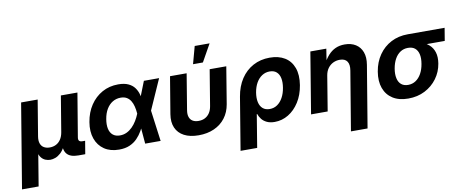

<svg xmlns="http://www.w3.org/2000/svg" viewBox="-97 -1104 3987 1656"><g transform="rotate(-10 1896.0 -275.5)"><path d="M-19.5 204.1 103 -535.6H248L196.3 -223.1Q189.9 -185.1 199 -159.9Q208 -134.8 229.2 -122.6Q250.5 -110.4 279.8 -110.4Q310.1 -110.4 334.7 -122.8Q359.4 -135.3 376.2 -160.4Q393.1 -185.5 399.4 -223.1L451.2 -535.6H596.2L532.7 -153.8Q529.3 -133.3 537.6 -123.8Q545.9 -114.3 567.4 -114.3H589.4L570.3 0H509.3Q438.5 0 409.4 -35.9Q380.4 -71.8 391.6 -139.6L399.9 -189H423.8Q415 -134.3 397.2 -98.6Q379.4 -63 356.7 -42.5Q334 -22 310.5 -13.4Q287.1 -4.9 266.1 -4.9Q244.6 -4.9 223.4 -13.4Q202.1 -22 186.3 -42.5Q170.4 -63 164.3 -98.6Q158.2 -134.3 167 -189H190.9L126 204.1Z M865.7 11.7Q789.1 11.7 736.8 -23.7Q684.6 -59.1 662.4 -121.8Q640.1 -184.6 653.8 -266.6Q667.5 -349.6 709 -411.9Q750.5 -474.1 813.2 -509Q876 -543.9 954.1 -543.9Q1007.3 -543.9 1042 -527.8Q1076.7 -511.7 1096.4 -484.9Q1116.2 -458 1125 -425.3Q1133.8 -392.6 1136.2 -359.9H1176.8L1193.8 -274.9L1230.5 0H1095.2L1072.3 -269Q1069.8 -301.8 1062.7 -330.3Q1055.7 -358.9 1042.2 -380.6Q1028.8 -402.3 1007.6 -414.8Q986.3 -427.2 955.1 -427.2Q916 -427.2 884 -407.7Q852.1 -388.2 830.8 -352.5Q809.6 -316.9 801.3 -267.1Q793 -217.8 801 -181.9Q809.1 -146 832.8 -126.7Q856.4 -107.4 894.5 -107.4Q926.3 -107.4 953.4 -120.4Q980.5 -133.3 1002.9 -155.8Q1025.4 -178.2 1042.7 -206.8Q1060.1 -235.4 1072.3 -266.1L1178.2 -535.6H1311.5L1191.9 -266.1L1146.5 -181.2H1106.4Q1091.8 -147.5 1072.5 -113.5Q1053.2 -79.6 1025.6 -51Q998 -22.5 959 -5.4Q919.9 11.7 865.7 11.7Z M1563.5 9.3Q1487.3 9.3 1436.5 -17.6Q1385.7 -44.4 1364 -94Q1342.3 -143.6 1353.5 -212.4L1407.2 -535.6H1552.7L1501 -221.7Q1495.1 -186.5 1503.2 -162.4Q1511.2 -138.2 1531.7 -125.5Q1552.2 -112.8 1583.5 -112.8Q1615.7 -112.8 1640.1 -125.5Q1664.6 -138.2 1680.7 -162.4Q1696.8 -186.5 1702.6 -221.7L1754.4 -535.6H1899.9L1846.7 -212.4Q1835 -144 1797.1 -94.2Q1759.3 -44.4 1699.5 -17.6Q1639.6 9.3 1563.5 9.3ZM1620.6 -603 1662.1 -755.4H1792.5L1707 -603Z M1894.5 204.1 1970.7 -256.8Q1985.4 -345.2 2027.8 -409.7Q2070.3 -474.1 2135 -509Q2199.7 -543.9 2280.3 -543.9Q2358.9 -543.9 2412.4 -511Q2465.8 -478 2488.5 -415.5Q2511.2 -353 2497.1 -265.1Q2483.4 -181.2 2444.1 -119.4Q2404.8 -57.6 2348.9 -23.9Q2293 9.8 2229 9.8Q2188 9.8 2160.2 -3.7Q2132.3 -17.1 2115.7 -38.3Q2099.1 -59.6 2090.8 -84H2087.4L2040 204.1ZM2205.6 -107.4Q2243.2 -107.4 2272.5 -127.7Q2301.8 -147.9 2321.5 -184.1Q2341.3 -220.2 2349.1 -268.6Q2356.9 -315.9 2349.6 -351.6Q2342.3 -387.2 2319.8 -407Q2297.4 -426.8 2259.8 -426.8Q2223.1 -426.8 2192.9 -407.2Q2162.6 -387.7 2142.3 -352.3Q2122.1 -316.9 2113.8 -268.6Q2106 -220.2 2114 -183.8Q2122.1 -147.5 2145.3 -127.4Q2168.5 -107.4 2205.6 -107.4Z M2743.7 -306.2 2693.4 0H2547.9L2636.2 -535.6H2775.9L2754.9 -400.4L2740.7 -401.4Q2763.7 -447.3 2791.7 -479Q2819.8 -510.7 2855.7 -527.3Q2891.6 -543.9 2937 -543.9Q2993.7 -543.9 3033.2 -519.3Q3072.8 -494.6 3090.1 -448.5Q3107.4 -402.3 3096.7 -337.9L3006.8 204.1H2861.3L2947.3 -313.5Q2956.1 -364.7 2937.3 -392.8Q2918.5 -420.9 2872.6 -420.9Q2842.3 -420.9 2815.2 -408Q2788.1 -395 2769 -369.4Q2750 -343.8 2743.7 -306.2Z M3398.9 11.2Q3317.9 11.2 3263.9 -22.9Q3210 -57.1 3187.5 -118.9Q3165 -180.7 3178.7 -263.2Q3192.4 -345.7 3235.1 -407Q3277.8 -468.3 3342.8 -502Q3407.7 -535.6 3488.8 -535.6H3812L3793.5 -423.8H3562.5L3469.7 -419.9Q3432.1 -419.9 3402.8 -400.6Q3373.5 -381.3 3354.2 -346.4Q3335 -311.5 3326.7 -263.7Q3318.8 -216.3 3326.4 -180.4Q3334 -144.5 3356.9 -124.8Q3379.9 -105 3417.5 -105Q3455.1 -105 3484.6 -124.8Q3514.2 -144.5 3533.9 -180.2Q3553.7 -215.8 3561.5 -263.7Q3569.8 -311.5 3562 -346.7Q3554.2 -381.8 3531.2 -400.9Q3508.3 -419.9 3470.7 -419.9L3477.1 -460.9Q3533.7 -460.9 3579.8 -448Q3626 -435.1 3657.2 -408Q3688.5 -380.9 3701.4 -339.4Q3714.4 -297.9 3705.1 -241.2Q3693.4 -169.4 3651.4 -112.3Q3609.4 -55.2 3544.7 -22Q3480 11.2 3398.9 11.2Z"/></g></svg>

Font: Inter 20pt
Style: Bold Italic
Weight: 700
Italic angle: -9.3988°
Version: Version 4.001;git-66647c0bb